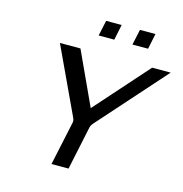

<svg xmlns="http://www.w3.org/2000/svg" viewBox="-126 -1004 1070 1120"><g transform="rotate(15 409.5 -444.5)"><path d="M149.9 -694.8H273.9L421.9 -374L707 -694.8H818.8L462.9 -294.9Q446.8 -277.8 443.8 -263.2L388.2 0H285.2L341.8 -264.2Q342.8 -269 342.8 -274.9Q342.8 -282.7 336.9 -294.9ZM356.9 -795.4 377 -889.2H470.7L451.2 -795.4ZM561 -795.4 581.1 -889.2H674.8L655.3 -795.4Z"/></g></svg>

Font: CMU Bright
Style: SemiBoldOblique
Weight: 600
Italic angle: -12°
Version: Version 0.7.0